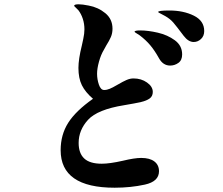

<svg xmlns="http://www.w3.org/2000/svg" viewBox="-20 -843 1040 896"><path d="M263 -142Q263 -214 298 -269.5Q333 -325 414 -382Q378 -413 362 -445.5Q346 -478 346 -526Q346 -567 362 -631Q363 -636 368.5 -661Q374 -686 374 -706Q374 -732 366.5 -755Q359 -778 346 -795Q341 -801 333.5 -807.5Q326 -814 326 -816Q326 -823 347 -823Q364 -823 394 -817Q438 -809 471.5 -781.5Q505 -754 505 -709Q505 -688 497.5 -670.5Q490 -653 476 -631L465 -611Q451 -588 442 -555.5Q433 -523 433 -499Q433 -473 441.5 -448Q450 -423 466 -423Q479 -423 493 -429Q507 -435 531 -449Q553 -462 570 -469.5Q587 -477 603 -477Q639 -477 666 -458Q693 -439 693 -414Q693 -394 678.5 -383.5Q664 -373 638.5 -367Q613 -361 559 -352Q435 -332 391 -284Q347 -236 347 -176Q347 -128 373 -103.5Q399 -79 455 -79Q492 -79 554 -93Q608 -106 639 -106Q679 -106 700.5 -89.5Q722 -73 722 -44Q722 4 656 18.5Q590 33 515 33Q263 33 263 -142ZM837 -676Q804 -720 789 -737.5Q774 -755 751 -768Q739 -775 728.5 -780Q718 -785 718 -787Q718 -794 770 -794Q836 -794 884.5 -770Q933 -746 933 -698Q933 -675 918 -661Q903 -647 884 -647Q859 -647 837 -676ZM722 -571Q702 -607 681.5 -631.5Q661 -656 632 -678Q623 -684 615.5 -688.5Q608 -693 608 -695Q608 -701 635 -701Q671 -701 716.5 -690.5Q762 -680 796 -655Q830 -630 830 -589Q830 -562 812.5 -549.5Q795 -537 774 -537Q741 -537 722 -571Z"/></svg>

Font: Shippori Mincho ExtraBold
Style: Regular
Weight: 800
Designer: FONTDASU
Foundry: FONTDASU / Google Inc. / but / Adobe
Version: Version 3.110; ttfautohint (v1.8.3)